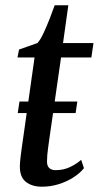

<svg xmlns="http://www.w3.org/2000/svg" viewBox="-20 -695 373 725"><path d="M47 -268 53.5 -311.5H272L265.5 -268ZM167 -175.5Q164 -153.5 161.8 -137.8Q159.5 -122 158.5 -109.5Q157.5 -97 157.5 -84.5Q157.5 -68.5 166 -60.5Q174.5 -52.5 190 -52.5Q220 -52.5 244.5 -64.2Q269 -76 286.5 -91.5L297 -60Q282 -41 257 -25Q232 -9 201.5 0.5Q171 10 138.5 10Q101 10 77.8 -8.2Q54.5 -26.5 55 -67.5Q55 -74 55.8 -83.8Q56.5 -93.5 58.2 -106.5Q60 -119.5 62 -135.5Q64 -151.5 67 -170.5L110.5 -478H46L52 -508L121.5 -532.5Q132.5 -544.5 144.5 -570.2Q156.5 -596 167.8 -625Q179 -654 186.5 -675H238L218 -532.5H333L325 -478H210.5Z"/></svg>

Font: Merriweather 72pt
Style: Italic
Weight: 400
Italic angle: -7.8°
Version: Version 2.101